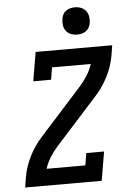

<svg xmlns="http://www.w3.org/2000/svg" viewBox="-62 -1006 725 1052"><g transform="rotate(-5 300.0 -480.0)"><path d="M33 0 42 -56Q52 -114 80 -169.5Q108 -225 150 -271L380 -526Q403 -552 421.5 -581.5Q440 -611 450 -643H237L226 -576H128L155 -735H576L567 -679Q557 -621 529 -565.5Q501 -510 459 -464L229 -209Q206 -183 187.5 -153.5Q169 -124 159 -92H372L383 -159H481L454 0ZM390 -810Q372 -810 355.5 -816.5Q339 -823 329 -836.5Q319 -850 316.5 -867.5Q314 -885 317 -903Q319 -916 325 -927.5Q331 -939 342 -946.5Q353 -954 365.5 -957Q378 -960 390 -960Q408 -960 424.5 -953.5Q441 -947 451 -933.5Q461 -920 464 -902.5Q467 -885 464 -867Q462 -854 455.5 -842.5Q449 -831 438.5 -823.5Q428 -816 415.5 -813Q403 -810 390 -810Z"/></g></svg>

Font: Iosevka Curly Slab SmBdExObl
Style: Regular
Weight: 600
Width: 7
Italic angle: -9°
Monospace: yes
Designer: Belleve Invis
Foundry: Belleve Invis
Version: Version 11.1.0; ttfautohint (v1.8.3)